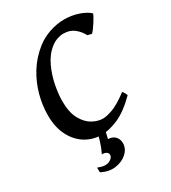

<svg xmlns="http://www.w3.org/2000/svg" viewBox="-186 -674 850 955"><g transform="rotate(-30 238.5 -197.0)"><path d="M476.1 -534.2Q478 -532.2 471.9 -520.8Q465.8 -509.3 456.3 -494.1Q446.8 -479 437 -465.8Q427.2 -452.6 421.4 -447.8L397.9 -453.6Q384.8 -480 360.1 -500Q335.4 -520 298.8 -520Q280.8 -520 262.7 -513.9Q244.6 -507.8 226.6 -494.1Q189 -464.8 167 -417.2Q145 -369.6 135.5 -319.6Q126 -269.5 126 -231.4Q126 -166.5 147.5 -127.7Q168.9 -88.9 199.7 -72Q230.5 -55.2 258.3 -55.2Q281.7 -55.2 317.4 -68.6Q353 -82 406.7 -122.6Q410.6 -119.1 416 -109.6Q421.4 -100.1 422.4 -94.7Q361.3 -33.7 308.1 -11Q254.9 11.7 212.9 11.7Q162.6 11.7 120.8 -13.9Q79.1 -39.6 54 -88.1Q28.8 -136.7 28.8 -206.1Q28.8 -262.7 44.4 -320.8Q60.1 -378.9 92.5 -431.4Q125 -483.9 175.8 -523.9Q208.5 -549.8 251.2 -564.5Q293.9 -579.1 336.4 -579.1Q380.4 -579.1 418.5 -565.9Q456.5 -552.7 476.1 -534.2ZM283.2 99.1Q283.2 130.9 257.8 154.5Q232.4 178.2 192.9 184.1Q153.3 189.9 111.3 168.5L110.4 141.1Q150.4 157.7 174.6 147Q198.7 136.2 198.7 117.7Q198.7 107.9 189.2 101.6Q179.7 95.2 164.1 96.2Q178.7 66.4 188.5 34.2Q198.2 2 202.6 -22.9L243.2 -22.5Q240.7 -8.3 235.8 14.6Q231 37.6 228.5 45.4Q254.9 45.9 269 61.5Q283.2 77.1 283.2 99.1Z"/></g></svg>

Font: Dai Banna SIL Medium
Style: Italic
Weight: 500
Italic angle: -11°
Designer: Victor Gaultney
Foundry: SIL International
Version: Version 4.000